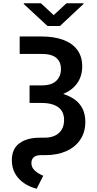

<svg xmlns="http://www.w3.org/2000/svg" viewBox="-20 -954 601 1193"><path d="M102.3 -727.3H237.9Q317.1 -727.3 373.8 -706Q430.4 -684.7 460.6 -643.5Q490.8 -602.3 490.8 -542.6Q491.1 -482.6 460.9 -438.7Q430.8 -394.9 374.5 -371.1Q318.2 -347.3 239.3 -347.3H163.7V-423.3H237.2Q301.1 -423.3 330.1 -452.1Q359 -480.8 358.7 -524.9Q358.7 -570.3 329.5 -594.6Q300.4 -619 237.9 -619H102.3ZM163.7 -387.8H236.5Q366.5 -387.8 438.2 -339.8Q509.9 -291.9 510.3 -197.4Q510.3 -133.5 479.2 -86.8Q448.2 -40.1 392.4 -15.1Q336.6 9.9 263.1 9.9H235.1Q203.5 9.9 189.3 23.4Q175.1 36.9 175.1 58.6Q175.1 79.2 186.3 94.5Q197.4 109.7 214.3 120.2Q231.2 130.7 248.6 138.5L207.7 218.8Q164.1 207.4 129.1 183.8Q94.1 160.2 73.9 124.5Q53.6 88.8 53.6 41.2Q53.6 -28.8 100.5 -63.6Q147.4 -98.4 228.3 -98.4H256.7Q294.7 -98.4 321.9 -111.5Q349.1 -124.6 363.6 -149.1Q378.2 -173.7 378.2 -207.7Q378.2 -262.1 341.1 -288.4Q304 -314.6 235.1 -314.6H163.7ZM234 -933.9 313.6 -860.1 393.5 -933.9H498.6V-929L352.6 -792.6H274.9L127.8 -929V-933.9Z"/></svg>

Font: InterMG SemiBold
Style: Regular
Weight: 600
Designer: Rasmus Andersson
Foundry: rsms
Version: Version 3.019;December 26, 2023;FontCreator 15.0.0.2955 64-b